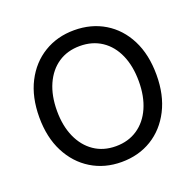

<svg xmlns="http://www.w3.org/2000/svg" viewBox="-123 -814 970 952"><g transform="rotate(-20 362.5 -337.5)"><path d="M362.5 10Q273.3 10 203.3 -32.9Q133.3 -75.8 93.3 -153.8Q53.3 -231.7 53.3 -337.5Q53.3 -444.2 93.3 -522.1Q133.3 -600 203.3 -642.5Q273.3 -685 362.5 -685Q452.5 -685 522.5 -642.9Q592.5 -600.8 632.1 -522.9Q671.7 -445 671.7 -337.5Q671.7 -231.7 631.7 -153.3Q591.7 -75 522.1 -32.5Q452.5 10 362.5 10ZM362.5 -73.3Q428.3 -73.3 477.1 -106.3Q525.8 -139.2 552.1 -198.8Q578.3 -258.3 578.3 -337.5Q578.3 -417.5 552.1 -477.1Q525.8 -536.7 477.1 -569.2Q428.3 -601.7 362.5 -601.7Q296.7 -601.7 248.3 -569.2Q200 -536.7 173.3 -477.1Q146.7 -417.5 146.7 -337.5Q146.7 -258.3 173.3 -198.8Q200 -139.2 248.3 -106.3Q296.7 -73.3 362.5 -73.3Z"/></g></svg>

Font: Funnel Sans Light
Style: Regular
Weight: 400
Version: Version 1.000